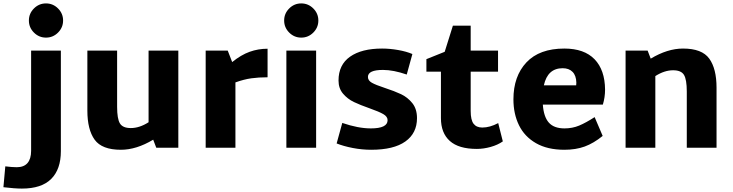

<svg xmlns="http://www.w3.org/2000/svg" viewBox="-102 -864 4286 1123"><path d="M67 -744Q67 -785 96.5 -814.5Q126 -844 167 -844Q208 -844 237.5 -814.5Q267 -785 267 -744Q267 -703 237.5 -673.5Q208 -644 167 -644Q126 -644 96.5 -673.5Q67 -703 67 -744ZM-82 231 -71 109Q-31 114 -4 114Q38 114 59 89.5Q80 65 80 18V-568H254V20Q254 126 197.5 182.5Q141 239 26 239Q-16 239 -82 231Z M941 -568V0H812L794 -47Q696 12 605 12Q494 12 451.5 -47Q409 -106 409 -217V-568H583V-239Q583 -169 599.5 -142Q616 -115 663 -115Q714 -115 767 -149V-568Z M1463 -412Q1411 -412 1368 -406Q1325 -400 1275 -382V0H1101V-568H1230L1256 -501Q1308 -543 1358 -561Q1408 -579 1463 -579Z M1560 -744Q1560 -785 1589.5 -814.5Q1619 -844 1660 -844Q1701 -844 1730.5 -814.5Q1760 -785 1760 -744Q1760 -703 1730.5 -673.5Q1701 -644 1660 -644Q1619 -644 1589.5 -673.5Q1560 -703 1560 -744ZM1573 -568H1747V0H1573Z M1867 -25 1900 -145Q1993 -113 2067 -113Q2165 -113 2165 -161Q2165 -182 2140 -196.5Q2115 -211 2061 -230Q2004 -250 1967.5 -267.5Q1931 -285 1904.5 -316Q1878 -347 1878 -393Q1878 -485 1945.5 -532.5Q2013 -580 2133 -580Q2178 -580 2226.5 -571.5Q2275 -563 2310 -548L2277 -428Q2199 -455 2138 -455Q2050 -455 2050 -414Q2050 -393 2073 -380Q2096 -367 2148 -350Q2206 -331 2244 -313Q2282 -295 2309.5 -261Q2337 -227 2337 -173Q2337 -85 2269 -36.5Q2201 12 2069 12Q2015 12 1961 1.5Q1907 -9 1867 -25Z M2839 -37Q2809 -16 2767.5 -4.5Q2726 7 2687 7Q2581 7 2529 -39.5Q2477 -86 2477 -173V-445H2392V-518L2499 -561L2547 -714H2651V-568H2811V-445H2651V-215Q2651 -162 2668 -140Q2685 -118 2719 -118Q2763 -118 2812 -144Z M3200 -113Q3246 -113 3285.5 -129.5Q3325 -146 3376 -179L3423 -69Q3370 -26 3318 -7Q3266 12 3199 12Q3100 12 3033 -26.5Q2966 -65 2933.5 -131.5Q2901 -198 2901 -283Q2901 -418 2977 -499Q3053 -580 3199 -580Q3315 -580 3375.5 -517.5Q3436 -455 3437 -340Q3437 -295 3424 -252H3073Q3078 -181 3108 -147Q3138 -113 3200 -113ZM3268 -365Q3269 -371 3269 -381Q3268 -422 3247 -443.5Q3226 -465 3189 -465Q3101 -465 3079 -365Z M4089 -351V0H3915V-329Q3915 -399 3898.5 -426Q3882 -453 3835 -453Q3784 -453 3731 -419V0H3557V-568H3686L3704 -521Q3802 -580 3893 -580Q4004 -580 4046.5 -521Q4089 -462 4089 -351Z"/></svg>

Font: Martel Sans Black
Style: Regular
Weight: 900
Designer: Dan Reynolds and Mathieu Réguer
Foundry: Dan Reynolds and Mathieu Réguer
Version: Version 1.002; ttfautohint (v1.1) -l 5 -r 5 -G 72 -x 0 -D la